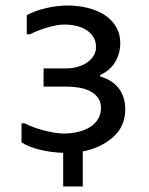

<svg xmlns="http://www.w3.org/2000/svg" viewBox="-20 -557 540 696"><path d="M434 -160Q434 -99 390 -60Q346 -21 280 -8V119H209V-3Q167 -4 125.5 -14Q84 -24 58 -41V-110H70Q84 -102 102.5 -95.5Q121 -89 140 -84Q159 -79 177.5 -76Q196 -73 211 -73Q239 -73 263.5 -79Q288 -85 306.5 -96.5Q325 -108 335.5 -125.5Q346 -143 346 -166Q346 -187 336 -201.5Q326 -216 308.5 -225.5Q291 -235 268.5 -239Q246 -243 222 -243H138V-309H220Q239 -309 258.5 -314Q278 -319 293.5 -329Q309 -339 318.5 -353.5Q328 -368 328 -387Q328 -408 318 -423.5Q308 -439 292 -449Q276 -459 255.5 -463.5Q235 -468 214 -468Q188 -468 152.5 -457.5Q117 -447 89 -433H77V-502Q109 -519 148.5 -528Q188 -537 226 -537Q263 -537 297.5 -528.5Q332 -520 358 -503.5Q384 -487 400 -461Q416 -435 416 -401Q416 -364 398 -333Q380 -302 343 -285V-280Q389 -266 411.5 -235.5Q434 -205 434 -160Z"/></svg>

Font: D2Coding ligature
Style: Regular
Weight: 400
Monospace: yes
Designer: Yong-Rak Park; Jeong-Hwan Yoon; Sang-Min Lee;
Foundry: NHN Corporation
Version: Version 1.3.2; Build 20180524